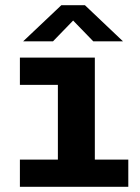

<svg xmlns="http://www.w3.org/2000/svg" viewBox="-20 -723 540 743"><path d="M57 0V-105.5H204V-394.5H57V-500H347V-105.5H476.5V0ZM69.5 -563 217.5 -703H308.5L456 -563H341L263 -643.5L185 -563Z"/></svg>

Font: Trispace SemiBold
Style: Regular
Weight: 600
Designer: Tyler Finck
Foundry: Etcetera Type Company
Version: Version 1.210; ttfautohint (v1.8.3)